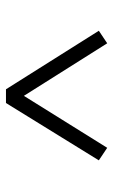

<svg xmlns="http://www.w3.org/2000/svg" viewBox="112 -711 379 643"><g transform="rotate(-90 301.5 -389.5)"><path d="M86 -248 128 -220 302 -499 478 -220 520 -248 324 -559H278Z"/></g></svg>

Font: Source Han Serif CN
Style: Bold
Weight: 700
Designer: Ryoko NISHIZUKA 西塚涼子 (kana & ideographs); Frank Grießhammer (Latin, Greek & Cyrillic); Wenlong ZHANG 张文龙 (bopomofo); San
Foundry: Adobe
Version: Version 2.003;hotconv 1.1.1;makeotfexe 2.6.0